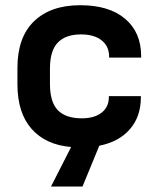

<svg xmlns="http://www.w3.org/2000/svg" viewBox="-20 -549 599 726"><path d="M392.6 -331.1V-335Q392.6 -374 364.3 -396.5Q335.9 -418.9 286.1 -418.9Q228.5 -418.9 198.7 -388.2Q168.9 -357.4 168.9 -290V-231.4Q168.9 -163.1 198.7 -132.3Q228.5 -101.6 289.1 -101.6Q336.9 -101.6 364.3 -123Q391.6 -144.5 391.6 -181.6V-185.5H512.7V-181.6Q512.7 -108.4 471.2 -60.5Q429.7 -12.7 355.5 2L292 156.2H172.9L249 6.8Q153.3 -1 99.6 -61.5Q45.9 -122.1 45.9 -230.5V-292Q45.9 -408.2 108.9 -468.8Q171.9 -529.3 283.2 -529.3Q392.6 -529.3 453.1 -478Q513.7 -426.8 513.7 -336.9V-331.1Z"/></svg>

Font: Dinish Expanded
Style: Bold
Weight: 700
Width: 7
Designer: Charles Nix
Foundry: Playbeing
Version: Version 2.005; ttfautohint (v1.8.3)